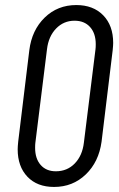

<svg xmlns="http://www.w3.org/2000/svg" viewBox="-20 -730 471 760"><path d="M50 -139Q50 -149 52 -169L96 -531Q106 -611 157 -660.5Q208 -710 282 -710Q349 -710 388.5 -669.5Q428 -629 428 -560Q428 -551 426 -531L382 -169Q371 -89 319.5 -39.5Q268 10 194 10Q127 10 88.5 -30.5Q50 -71 50 -139ZM312 -165 358 -535Q359 -542 359 -555Q359 -598 336.5 -623Q314 -648 275 -648Q232 -648 202 -617Q172 -586 166 -535L120 -165Q119 -158 119 -145Q119 -102 141 -77Q163 -52 201 -52Q246 -52 276 -83Q306 -114 312 -165Z"/></svg>

Font: Barlow Condensed
Style: Italic
Weight: 400
Width: 3
Italic angle: -7°
Designer: Jeremy Tribby
Foundry: Tribby Type
Version: Version 1.408